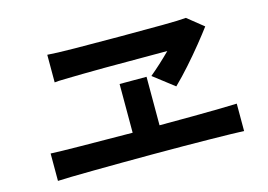

<svg xmlns="http://www.w3.org/2000/svg" viewBox="-77 -786 1154 826"><g transform="rotate(-15 500.0 -373.0)"><path d="M89 -105V-227Q127 -225 224.5 -224Q322 -223 453 -222V-439H573V-223Q654 -223 724 -223.5Q794 -224 845 -225Q896 -226 918 -227V-105Q876 -107 767.5 -108.5Q659 -110 508 -110Q444 -110 377.5 -109.5Q311 -109 252.5 -108.5Q194 -108 150.5 -107Q107 -106 89 -105ZM686 -366 594 -437Q640 -475 688 -523H510Q460 -523 408.5 -523Q357 -523 311.5 -522Q266 -521 232.5 -520.5Q199 -520 185 -518V-641Q220 -638 307.5 -637Q395 -636 510 -636Q625 -636 698.5 -636.5Q772 -637 802 -640L873 -583Q853 -556 821.5 -517Q790 -478 754.5 -438Q719 -398 686 -366Z"/></g></svg>

Font: Zen Kaku Gothic New
Style: Bold
Weight: 700
Designer: Yoshimichi Ohira
Foundry: Positype
Version: Version 1.002